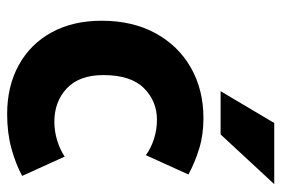

<svg xmlns="http://www.w3.org/2000/svg" viewBox="-145 -630 787 537"><g transform="rotate(90 248.5 -361.5)"><path d="M38 -252Q38 -339 73 -403Q108 -467 169.5 -502Q231 -537 311 -537Q357 -537 396 -525Q435 -513 468 -495L414 -376Q395 -390 369 -398.5Q343 -407 315 -407Q263 -407 226.5 -370.5Q190 -334 190 -257Q190 -190 227 -155Q264 -120 321 -120Q347 -120 373 -128Q399 -136 418 -149L472 -30Q439 -12 395.5 0Q352 12 299 12Q221 12 162 -20.5Q103 -53 70.5 -112.5Q38 -172 38 -252ZM235 -585 324 -735H495L356 -585Z"/></g></svg>

Font: Radio Canada
Style: Bold
Weight: 700
Designer: Charles Daoud, Etienne Aubert Bonn, Alexandre Saumier Demers, Jacques Le Bailly
Foundry: Radio-Canada
Version: Version 2.104; ttfautohint (v1.8.4.7-5d5b);gftools[0.9.28.de